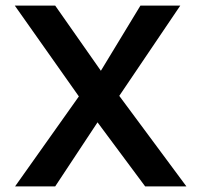

<svg xmlns="http://www.w3.org/2000/svg" viewBox="-20 -669 724 689"><path d="M627 -649 408 -325 649 0H501L330 -230L178 0H34L263 -323L33 -649H178L342 -415L484 -649Z"/></svg>

Font: Karla Neue
Style: Bold
Weight: 700
Designer: Jonathan Pinhorn
Foundry: PYRS Fontlab Ltd. / Made with FontLab
Version: Version 1.000;PS 001.001;hotconv 1.0.56